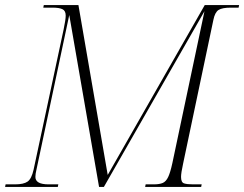

<svg xmlns="http://www.w3.org/2000/svg" viewBox="-34 -734 959 754"><path d="M-14 0 -12 -10H25Q59 -10 74.5 -21Q90 -32 98 -68L216 -619Q224 -657 224 -673Q224 -692 211 -698Q198 -704 173 -704H136L138 -714H274L389 -47L770 -714H905L903 -704H872Q839 -704 824.5 -695Q810 -686 804 -656L685 -91Q681 -73 679 -60Q677 -47 677 -39Q677 -18 688.5 -14Q700 -10 724 -10H758L756 0H536L538 -10H570Q592 -10 605 -15.5Q618 -21 626.5 -39Q635 -57 643 -94L769 -690L374 0H355L238 -675L109 -67Q107 -59 106 -52Q105 -45 105 -39Q105 -10 157 -10H195L193 0Z"/></svg>

Font: Noto Serif Display SemiCondensed ExtraLight
Style: Italic
Weight: 200
Width: 4
Italic angle: -12°
Designer: Monotype Design Team
Foundry: Monotype Imaging Inc.
Version: Version 2.009